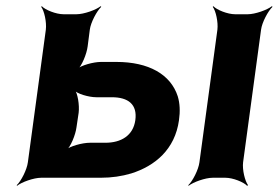

<svg xmlns="http://www.w3.org/2000/svg" viewBox="-20 -574 900 620"><path d="M263 -424 270 -478C273 -502 293 -539 307 -552L305 -554C290 -542 251 -528 227 -528H185C161 -528 126 -542 115 -554L113 -552C123 -539 131 -502 128 -478L70 -50C67 -26 48 11 34 24L35 26C50 14 89 0 113 0H305C341 0 374 -5 404 -14C480 -38 545 -91 558 -186C562 -214 561 -240 554 -263C531 -334 460 -374 356 -374H306C282 -374 241 -363 227 -350L229 -348C244 -360 260 -400 263 -424ZM765 -50 823 -478C826 -502 846 -539 860 -552L858 -554C843 -542 804 -528 780 -528H739C715 -528 680 -542 669 -554L667 -552C677 -539 685 -502 682 -478L624 -50C621 -26 602 11 588 24L589 26C604 14 643 0 667 0H708C732 0 767 14 778 26L781 24C771 11 762 -26 765 -50ZM417 -186C410 -136 371 -113 320 -113H270C246 -113 205 -102 191 -89L193 -87C208 -99 224 -139 227 -163L234 -210C237 -234 231 -274 220 -286L218 -284C228 -271 267 -260 291 -260H341C394 -260 424 -237 417 -186Z"/></svg>

Font: Asimov
Style: EdgeIt
Weight: 500
Designer: Google
Version: Version 2.000980: 2014